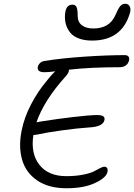

<svg xmlns="http://www.w3.org/2000/svg" viewBox="-20 -1027 721 1031"><path d="M474.1 -809.1Q433.1 -809.1 403.1 -820.6Q373 -832 356.9 -852.1Q340.8 -872.1 334 -896.2Q327.1 -920.4 329.1 -949.2Q333 -1002 368.2 -1002Q384.3 -1002 390.6 -990Q397 -978 397 -943.8Q397 -908.7 419.7 -891.4Q442.4 -874 481 -874Q567.9 -874 599.1 -944.8Q614.7 -981.4 625.7 -994.1Q636.7 -1006.8 651.9 -1006.8Q670.4 -1006.8 677.2 -991Q684.1 -975.1 676.8 -954.1Q632.8 -809.1 474.1 -809.1ZM336.9 -16.1Q241.7 -16.1 180.4 -57.6Q119.1 -99.1 98.9 -168.7Q78.6 -238.3 96.2 -326.2Q110.4 -397 146.5 -466.1Q182.6 -535.2 230 -591.8Q232.9 -595.2 241.2 -605.5Q249.5 -615.7 253.7 -620.4Q257.8 -625 264.4 -632.1Q271 -639.2 276.9 -644Q240.2 -639.2 217.8 -639.2Q197.8 -639.2 189 -646.7Q180.2 -654.3 183.1 -668Q184.6 -677.7 193.4 -687Q202.1 -696.3 215.8 -699.2Q310.1 -714.4 432.4 -722.7Q554.7 -731 649.9 -731Q663.6 -731 669.4 -724.1Q675.3 -717.3 673.8 -706.1Q665.5 -666 621.1 -666Q465.8 -666 350.1 -652.8Q352.1 -637.7 331.1 -615.2Q216.3 -487.8 175.8 -370.1Q189.9 -373.5 202.1 -375Q281.2 -387.7 369.6 -398.2Q458 -408.7 500 -409.2Q525.4 -409.2 534.4 -402.6Q543.5 -396 541 -382.8Q533.7 -346.7 460 -342.8Q395 -338.4 312.3 -326.9Q229.5 -315.4 178.2 -304.2Q161.1 -301.8 159.2 -301.8Q144 -201.7 192.1 -141.4Q240.2 -81.1 335.9 -81.1Q385.7 -81.1 425.3 -88.9Q464.8 -96.7 483.4 -106.4Q502 -116.2 517.1 -124Q532.2 -131.8 539.1 -131.8Q562 -131.8 557.1 -104Q551.3 -73.2 491.2 -44.7Q431.2 -16.1 336.9 -16.1Z"/></svg>

Font: Shantell Sans Bouncy
Style: Italic
Weight: 300
Italic angle: -11.31°
Designer: Stephen Nixon, Anya Danilova, Shantell Martin
Foundry: Arrow Type
Version: Version 1.006;[9816181b4]